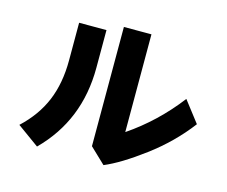

<svg xmlns="http://www.w3.org/2000/svg" viewBox="-103 -865 1205 1019"><g transform="rotate(15 500.0 -356.0)"><path d="M56.6 -78.1Q142.6 -158.2 182.6 -254.9Q222.7 -351.6 222.7 -476.6V-683.6H373V-476.6Q373 -186.5 176.8 8.8ZM458 -68.4V-723.6H609.4V-186.5Q761.7 -290 877 -440.4L965.8 -325.2Q877 -208 753.4 -115.7Q629.9 -23.4 543 12.7Z"/></g></svg>

Font: Gothic A1 Black
Style: Regular
Weight: 900
Version: Version 2.50